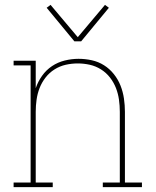

<svg xmlns="http://www.w3.org/2000/svg" viewBox="-20 -770 640 790"><path d="M197 0H36V-19H106V-501H36V-520H127V-407Q136 -434 153 -458Q170 -482 194 -498Q218 -514 246.5 -521Q275 -528 303 -528Q331 -528 358 -522Q385 -516 408 -501.5Q431 -487 448.5 -465Q466 -443 476 -417.5Q486 -392 490 -364.5Q494 -337 494 -310V-19H564V0H403V-19H473V-310Q473 -335 469.5 -360Q466 -385 457 -408Q448 -431 432.5 -451Q417 -471 395.5 -484.5Q374 -498 349.5 -503.5Q325 -509 300 -509Q275 -509 250.5 -503.5Q226 -498 204.5 -484.5Q183 -471 167.5 -451Q152 -431 143 -408Q134 -385 130.5 -360Q127 -335 127 -310V-19H197ZM286 -600 172 -738 188 -750 300 -617 412 -750 428 -738 314 -600Z"/></svg>

Font: Iosevka HT Thin Extended
Style: Regular
Weight: 100
Width: 7
Monospace: yes
Designer: Belleve Invis
Foundry: Belleve Invis
Version: Version 32.3.0; ttfautohint (v1.8.4)